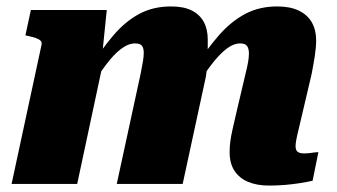

<svg xmlns="http://www.w3.org/2000/svg" viewBox="-20 -572 1048 597"><path d="M16 0H220L305 -398L297 -394L312 -541H76L59 -462L68 -460Q82 -457 92 -453.5Q102 -450 106.5 -445Q111 -440 109 -432ZM922 -227 949 -342Q955 -373 959 -399Q963 -425 963 -447Q963 -479 949.5 -502.5Q936 -526 909 -539Q882 -552 842 -552Q786 -552 742 -528.5Q698 -505 660.5 -462Q623 -419 587 -363L589 -301Q615 -342 638.5 -372.5Q662 -403 684 -420Q706 -437 727 -437Q743 -437 748.5 -428.5Q754 -420 754 -406Q754 -394 751.5 -379.5Q749 -365 744 -345L719 -239Q710 -200 704 -174Q698 -148 696 -131Q694 -114 694 -99Q694 -64 709 -41Q724 -18 751.5 -6.5Q779 5 816 5Q842 5 866 3Q890 1 912 -2.5Q934 -6 952 -10L970 -99Q965 -99 958 -98Q951 -97 942.5 -96Q934 -95 925 -95Q912 -95 905.5 -100Q899 -105 899 -118Q899 -125 901.5 -138.5Q904 -152 909.5 -174Q915 -196 922 -227ZM343 0H548L620 -333Q622 -344 623 -360.5Q624 -377 625 -395Q626 -413 626 -427.5Q626 -442 626 -449Q626 -481 613.5 -504Q601 -527 576 -539.5Q551 -552 512 -552Q456 -552 412.5 -528.5Q369 -505 332.5 -462Q296 -419 260 -363L262 -301Q288 -342 311 -372.5Q334 -403 356.5 -420Q379 -437 400 -437Q416 -437 421.5 -429.5Q427 -422 427 -408Q427 -397 424.5 -381.5Q422 -366 418 -346Z"/></svg>

Font: Roboto Serif ExtraBold
Style: Italic
Weight: 800
Italic angle: -10°
Version: Version 1.007